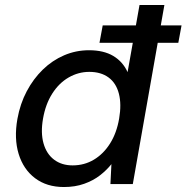

<svg xmlns="http://www.w3.org/2000/svg" viewBox="-20 -740 750 772"><path d="M380 -568 393 -638H710L697 -568ZM237 12Q168 12 121 -23.5Q74 -59 55 -121Q36 -183 50 -262Q61 -323 87.5 -373Q114 -423 152 -460Q190 -497 237.5 -517.5Q285 -538 338 -538Q397 -538 435.5 -515Q474 -492 493 -450L541 -720H641L514 0H424L428 -80Q409 -56 382 -35Q355 -14 318.5 -1Q282 12 237 12ZM272 -75Q319 -75 357.5 -98Q396 -121 422.5 -163Q449 -205 459 -263Q469 -321 458 -363.5Q447 -406 416.5 -428.5Q386 -451 339 -451Q295 -451 256 -428.5Q217 -406 190 -363.5Q163 -321 153 -263Q143 -206 155 -163.5Q167 -121 197.5 -98Q228 -75 272 -75Z"/></svg>

Font: DM Sans 9pt Medium
Style: Italic
Weight: 500
Italic angle: -10°
Version: Version 4.004;gftools[0.9.30]